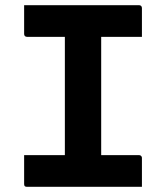

<svg xmlns="http://www.w3.org/2000/svg" viewBox="-20 -720 640 740"><path d="M370 -75H226L230 -116Q230 -133 230 -154Q230 -175 230 -192Q230 -246 230 -300Q230 -354 230 -407.5Q230 -461 230 -515.5Q230 -570 230 -625H375L370 -584Q370 -568 370 -548Q370 -528 370 -511Q370 -456 370 -401.5Q370 -347 370 -292.5Q370 -238 370 -184Q370 -130 370 -75ZM527 0H84Q81 0 79 -0.5Q77 -1 75.5 -2.5Q74 -4 73.5 -6Q73 -8 73 -11Q73 -31 73 -49Q73 -67 73 -84.5Q73 -102 73 -122H516Q520 -122 522 -120.5Q524 -119 525.5 -117Q527 -115 527 -111Q527 -91 527 -73.5Q527 -56 527 -38Q527 -20 527 0ZM73 -700H516Q521 -700 524 -697Q527 -694 527 -689Q527 -674 527 -660Q527 -646 527 -633Q527 -620 527 -606.5Q527 -593 527 -578H84Q79 -578 76 -581Q73 -584 73 -589Q73 -604 73 -617.5Q73 -631 73 -644.5Q73 -658 73 -672Q73 -686 73 -700Z"/></svg>

Font: Recursive Monospace
Style: Bold
Weight: 700
Version: Version 1.047